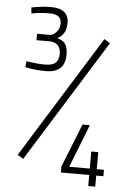

<svg xmlns="http://www.w3.org/2000/svg" viewBox="-60 -843 663 986"><g transform="rotate(5 271.5 -349.5)"><path d="M58 -28 450 -659 480 -640 88 -10ZM62 -788Q115 -799 162 -799Q209 -799 231.5 -780Q254 -761 254 -727.5Q254 -694 243 -675Q228 -650 208 -643Q237 -635 250 -618Q263 -601 263 -562Q263 -469 165 -469Q117 -469 74 -477L58 -480L61 -511Q115 -502 156 -502Q197 -502 212.5 -518Q228 -534 228 -561Q228 -623 168 -623H103V-656H168Q186 -656 202.5 -675Q219 -694 219 -719Q219 -766 161 -766Q115 -766 79 -760L65 -757ZM433 100V43H287V12L376 -212H414L327 10H433V-78H469V10H506V43H469V100Z"/></g></svg>

Font: Titillium Web[RUS by Daymarius]
Style: Regular
Weight: 200
Designer: Cyrillization by Daymarius
Foundry: Cyrillization by Daymarius
Version: Version 1.002 September 11, 2018